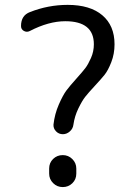

<svg xmlns="http://www.w3.org/2000/svg" viewBox="-20 -760 540 780"><path d="M100.6 -633.8Q88.9 -627.9 77.1 -634.3Q65.4 -640.6 65.4 -654.3Q65.4 -697.3 101.6 -710.9Q175.8 -740.2 254.9 -740.2Q345.7 -740.2 395.5 -698.2Q445.3 -656.2 445.3 -580.1Q445.3 -541 432.1 -507.3Q418.9 -473.6 404.8 -456.1Q390.6 -438.5 364.3 -410.2Q338.9 -382.8 326.2 -366.7Q313.5 -350.6 298.3 -319.3Q283.2 -288.1 278.3 -253.9Q276.4 -237.3 263.7 -226.1Q251 -214.8 235.4 -214.8Q218.8 -214.8 207.5 -226.6Q196.3 -238.3 197.3 -253.9Q202.1 -296.9 218.8 -335Q235.4 -373 249.5 -392.1Q263.7 -411.1 291 -441.4Q316.4 -469.7 327.1 -483.9Q337.9 -498 349.6 -524.4Q361.3 -550.8 361.3 -580.1Q361.3 -673.8 245.1 -673.8Q177.7 -673.8 100.6 -633.8ZM290 -75.2V-54.7Q290 -31.2 273.9 -15.6Q257.8 0 234.9 0Q211.9 0 195.8 -16.1Q179.7 -32.2 179.7 -54.7V-75.2Q179.7 -98.6 195.8 -114.3Q211.9 -129.9 234.9 -129.9Q257.8 -129.9 273.9 -113.8Q290 -97.7 290 -75.2Z"/></svg>

Font: Rounded-X Mgen+ 1mn regular
Style: Regular
Weight: 400
Designer: [Source Han Sans]
Ryoko NISHIZUKA  (kana & ideographs); Paul D. Hunt (Latin, Greek & Cyrillic); Wenlong ZHANG  (bopomofo
Version: Version 1.059.20150602